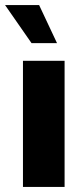

<svg xmlns="http://www.w3.org/2000/svg" viewBox="-37 -741 329 761"><path d="M54 -500H219V0H54ZM-17 -721H118L189 -570H88Z"/></svg>

Font: Moderustic
Style: Bold
Weight: 700
Designer: Tural Alisoy
Foundry: TAFT Foundry
Version: Version 2.120